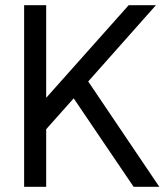

<svg xmlns="http://www.w3.org/2000/svg" viewBox="-20 -720 640 740"><path d="M158 -700V-343L476 -700H581L320 -406L594 0H495L264 -341L158 -222V0H73V-700Z"/></svg>

Font: CommitMono
Style: 450Regular
Weight: 450
Designer: Eigil Nikolajsen
Foundry: Eigil Nikolajsen
Version: Version 1.002